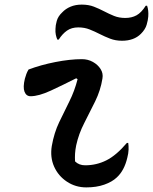

<svg xmlns="http://www.w3.org/2000/svg" viewBox="-20 -801 664 834"><path d="M104 -499Q157 -519 220.5 -531.5Q284 -544 336 -544Q362 -544 383.5 -532Q405 -520 417 -501Q429 -482 425 -460Q417 -409 393.5 -361Q370 -313 346 -266.5Q322 -220 311 -170Q307 -150 306 -133.5Q305 -117 306 -100Q323 -83 350 -83Q399 -83 442 -104.5Q485 -126 531 -180H537Q539 -167 538.5 -151Q538 -135 533 -116Q520 -60 487 -30Q467 -11 433 1Q399 13 355 13Q308 13 270.5 -12Q233 -37 215 -77.5Q197 -118 205 -167Q215 -224 237 -270Q259 -316 281.5 -361Q304 -406 317 -457L311 -461Q254 -432 201 -407.5Q148 -383 113 -383Q94 -383 86.5 -402.5Q79 -422 88 -459Q91 -470 94.5 -479.5Q98 -489 104 -499ZM524 -723Q552 -723 573 -734.5Q594 -746 613 -776H619Q626 -756 624 -729Q623 -714 617 -693.5Q611 -673 592 -654Q562 -624 510 -624Q482 -624 458.5 -633Q435 -642 413.5 -653Q392 -664 369.5 -673Q347 -682 320 -682Q291 -682 271 -668Q251 -654 235 -629H229Q225 -638 222.5 -650Q220 -662 221 -676Q221 -690 226.5 -710Q232 -730 250 -747Q265 -763 286.5 -772Q308 -781 335 -781Q365 -781 388 -772Q411 -763 432 -752Q453 -741 475 -732Q497 -723 524 -723Z"/></svg>

Font: Recursive Mn Csl St Med
Style: Italic
Weight: 500
Italic angle: -15°
Monospace: yes
Version: Version 1.079;hotconv 1.0.112;makeotfexe 2.5.65598; ttfautoh